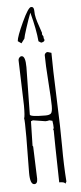

<svg xmlns="http://www.w3.org/2000/svg" viewBox="-61 -942 418 986"><g transform="rotate(-5 148.0 -449.0)"><path d="M174.3 -721.7 161.1 -730Q156.2 -790.5 132.3 -879.9Q119.6 -847.7 105.5 -803.7Q91.3 -759.8 90.3 -750L73.2 -727.1L55.2 -739.7Q56.2 -761.7 90.1 -835.2Q124 -908.7 138.7 -908.7Q153.3 -908.7 153.3 -888.4Q153.3 -868.2 158 -849.4Q162.6 -830.6 171.1 -807.1Q179.7 -783.7 183.1 -771L182.1 -764.6L189.5 -750L188.5 -744.6Q192.4 -736.8 192.4 -733.9Q192.4 -724.6 174.3 -721.7ZM222.2 -665Q222.2 -586.9 228.5 -431.4Q234.9 -275.9 234.9 -180.9Q234.9 -85.9 241.2 0L234.9 11.2Q233.9 1 204.1 1Q199.2 -221.2 199.2 -267.1L196.8 -271L200.2 -279.8Q200.2 -295.4 196.8 -316.9L181.2 -320.8Q172.4 -317.9 161.1 -317.9L97.2 -328.1L86.9 -324.2L84 -198.2L86.9 -193.8L92.8 -26.9Q92.8 -1 76.2 -1Q54.2 -1 54.2 -61L56.2 -244.1Q56.2 -335 53.2 -341.8Q58.1 -351.6 58.1 -408.2Q58.1 -408.2 50.8 -642.1Q50.8 -648.9 55.9 -655Q61 -661.1 67.9 -661.1Q87.9 -661.1 87.9 -603L84 -358.9Q84 -347.2 164.1 -347.2Q183.1 -347.2 191.7 -354.2Q200.2 -361.3 200.2 -393.6Q200.2 -425.8 193.6 -517.8Q187 -609.9 187 -655.8Q187 -662.1 192.4 -666.5Q197.8 -670.9 201.2 -670.9Q204.6 -670.9 222.2 -665ZM171.9 -360.8 173.8 -358.9H171.9Z"/></g></svg>

Font: Amatic SC
Style: Regular
Weight: 400
Version: Version 1.004